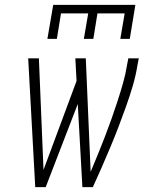

<svg xmlns="http://www.w3.org/2000/svg" viewBox="-20 -770 640 790"><path d="M125 0 96 -530H140L159 -71L295 -437L290 -530H333L353 -63Q368 -99 383 -135.5Q398 -172 412 -208.5Q426 -245 439 -281.5Q452 -318 464 -355Q476 -392 486.5 -429Q497 -466 503 -504L508 -530H551L546 -504Q539 -460 526.5 -417.5Q514 -375 499 -333Q484 -291 468 -249Q452 -207 434.5 -165.5Q417 -124 399 -82.5Q381 -41 362 0H319L300 -342L168 0ZM175 -610 199 -750H537L514 -610H475L493 -715H381L364 -610H325L343 -715H231L214 -610Z"/></svg>

Font: Iosevka Curly Slab XLtExObl
Style: Regular
Weight: 200
Width: 7
Italic angle: -9°
Monospace: yes
Designer: Belleve Invis
Foundry: Belleve Invis
Version: Version 11.0.0; ttfautohint (v1.8.3)